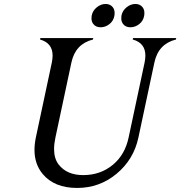

<svg xmlns="http://www.w3.org/2000/svg" viewBox="-20 -927 898 957"><path d="M364.3 9.8Q251 9.8 192.9 -59.6Q151.9 -108.9 151.9 -179.7Q151.9 -209 158.7 -241.7L238.3 -615.2Q242.2 -634.3 242.2 -649.9Q242.2 -712.4 179.7 -730Q180.2 -732.9 181.2 -737.3H444.8L443.4 -730Q355.5 -708 335.9 -615.2L256.3 -241.7Q249.5 -210 249.5 -184.1Q249.5 -136.7 272 -107.4Q313 -54.2 394.5 -54.2Q481.4 -54.2 543.5 -106.4Q603 -156.2 621.1 -241.7L700.7 -615.2Q704.6 -634.3 704.6 -649.9Q704.6 -712.9 641.6 -730Q642.1 -733.4 643.1 -737.3H858.4L856.9 -730Q769 -708 749.5 -615.2L669.9 -241.7Q646.5 -131.3 560.1 -60.1Q475.6 9.8 364.3 9.8ZM690.9 -890.6Q699.7 -878.9 699.7 -862.8Q699.7 -853.5 698.2 -846.7Q693.4 -821.8 673.3 -806.4Q653.3 -791 629.9 -791Q606 -791 593.3 -807.6Q584.5 -819.3 584.5 -835.4Q584.5 -841.8 585.4 -849.1Q590.3 -874 610.8 -890.6Q631.3 -907.2 654.8 -907.2Q678.2 -907.2 690.9 -890.6ZM542.5 -890.6Q551.3 -878.9 551.3 -862.8Q551.3 -853.5 549.8 -846.7Q544.9 -821.8 524.9 -806.4Q504.9 -791 481.4 -791Q457.5 -791 444.8 -807.6Q436 -819.3 436 -835.4Q436 -841.8 437 -849.1Q441.9 -874 462.4 -890.6Q482.9 -907.2 506.3 -907.2Q529.8 -907.2 542.5 -890.6Z"/></svg>

Font: Modern Antiqua
Style: Book Oblique
Weight: 400
Italic angle: -12°
Designer: Wojciech Kalinowski "wmk69" (wmk69@o2.pl)
Foundry: Wojciech Kalinowski "wmk69" (wmk69@o2.pl)
Version: Version 3.1.0; 2021-05-28